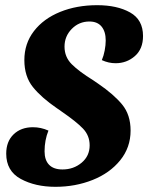

<svg xmlns="http://www.w3.org/2000/svg" viewBox="-20 -700 582 741"><path d="M532 -561Q532 -511 500.5 -483.5Q469 -456 426 -456Q399 -456 373 -468Q380 -484 384 -505Q388 -526 388 -544Q388 -578 372 -597.5Q356 -617 325 -617Q285 -617 257 -588.5Q229 -560 229 -520Q229 -480 257 -452Q285 -424 340 -390Q342 -388 359 -377Q419 -336 451.5 -296.5Q484 -257 484 -196Q484 -131 444 -81.5Q404 -32 337.5 -5.5Q271 21 194 21Q116 21 60 -9.5Q4 -40 4 -107Q4 -154 32.5 -181.5Q61 -209 107 -209Q138 -209 167 -196Q152 -159 152 -116Q152 -82 169.5 -64Q187 -46 221 -46Q264 -46 295 -72Q326 -98 326 -139Q326 -177 300 -204Q274 -231 220 -268Q214 -273 209 -276Q204 -279 200 -282Q140 -323 107 -364Q74 -405 74 -468Q74 -532 111 -580Q148 -628 212 -654Q276 -680 355 -680Q432 -680 482 -652Q532 -624 532 -561Z"/></svg>

Font: Sansita
Style: Bold Italic
Weight: 700
Italic angle: -11°
Designer: Pablo Cosgaya
Foundry: Omnibus-Type
Version: Version 1.006